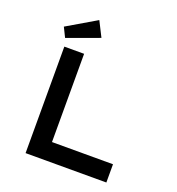

<svg xmlns="http://www.w3.org/2000/svg" viewBox="-161 -1057 1091 1186"><g transform="rotate(20 384.5 -464.0)"><path d="M141 0V-700H271V-120H672V0ZM127 -752 96 -815 288 -928 338 -829Z"/></g></svg>

Font: Lexend Giga Medium
Style: Regular
Weight: 500
Designer: Bonnie Shaver-Troup, Thomas Jockin
Foundry: Lexend
Version: Version 1.007